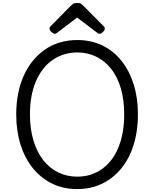

<svg xmlns="http://www.w3.org/2000/svg" viewBox="-20 -1275 1055 1314"><path d="M509 19Q413 19 336.5 -18.5Q260 -56 205 -124Q150 -192 120.5 -285.5Q91 -379 91 -492Q91 -566 104 -633Q117 -700 142.5 -757Q168 -814 204.5 -858.5Q241 -903 287.5 -935.5Q334 -968 390 -984.5Q446 -1001 509 -1001Q604 -1001 680.5 -964Q757 -927 811.5 -858.5Q866 -790 895 -697Q924 -604 924 -492Q924 -417 911 -350Q898 -283 873 -226Q848 -169 811.5 -124Q775 -79 729 -47Q683 -15 627.5 2Q572 19 509 19ZM509 -66Q557 -66 598.5 -79Q640 -92 676 -117Q712 -142 740.5 -178.5Q769 -215 789 -262.5Q809 -310 819.5 -367.5Q830 -425 830 -492Q830 -591 807 -670Q784 -749 741 -803.5Q698 -858 639 -887Q580 -916 509 -916Q462 -916 419.5 -903Q377 -890 340.5 -865Q304 -840 275.5 -803.5Q247 -767 226.5 -720Q206 -673 195.5 -615.5Q185 -558 185 -492Q185 -392 209 -313Q233 -234 276 -179Q319 -124 378.5 -95Q438 -66 509 -66ZM354 -1044Q345 -1044 332 -1056Q319 -1068 319 -1078Q319 -1081 319.5 -1085Q320 -1089 325 -1094L464 -1235Q471 -1242 480 -1248.5Q489 -1255 508 -1255Q527 -1255 535.5 -1248.5Q544 -1242 551 -1235L691 -1094Q696 -1089 696.5 -1085Q697 -1081 697 -1078Q697 -1068 684.5 -1056Q672 -1044 662 -1044Q655 -1044 650 -1047.5Q645 -1051 637 -1057L508 -1155L379 -1057Q372 -1051 366.5 -1047.5Q361 -1044 354 -1044Z"/></svg>

Font: Playwrite PL
Style: Regular
Weight: 400
Designer: Veronika Burian, José Scaglione
Foundry: TypeTogether
Version: Version 1.002